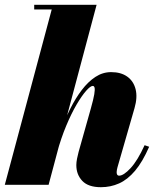

<svg xmlns="http://www.w3.org/2000/svg" viewBox="-20 -770 658 800"><path d="M0 0 195.5 -730.5H122.5V-750H382.5L182.5 0ZM400.5 10Q348 10 323 -16.2Q298 -42.5 298 -82Q298 -93.5 301 -109Q304 -124.5 307.5 -137L358.5 -318Q369.5 -357 372.8 -377.2Q376 -397.5 374 -404.8Q372 -412 366.5 -412Q357 -412 339 -391.8Q321 -371.5 299.2 -334.5Q277.5 -297.5 256 -246.2Q234.5 -195 217.5 -133H205.5Q217.5 -178.5 234.2 -226Q251 -273.5 272.8 -317Q294.5 -360.5 320.8 -395Q347 -429.5 377.5 -449.5Q408 -469.5 443 -469.5Q484 -469.5 510.2 -450.8Q536.5 -432 545 -398.2Q553.5 -364.5 540.5 -319.5L469.5 -73Q468.5 -69.5 467.2 -63.2Q466 -57 466 -53Q466 -38 476 -38Q495 -38 524 -69.2Q553 -100.5 582.5 -165L601.5 -158.5Q574 -95.5 542.8 -58.5Q511.5 -21.5 476.2 -5.8Q441 10 400.5 10Z"/></svg>

Font: Bodoni Moda Black
Style: Italic
Weight: 900
Italic angle: -13°
Version: Version 2.005